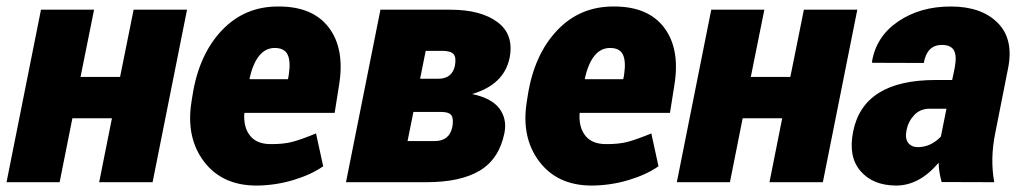

<svg xmlns="http://www.w3.org/2000/svg" viewBox="-22 -558 3120 588"><path d="M445.3 0H281.7L320.8 -195.8H199.7L160.6 0H-2L103.5 -528.3H266.1L224.6 -322.3H345.7L387.2 -528.3H550.8Z M819.3 -411.1Q763.7 -411.1 742.2 -317.9L743.7 -315.4H859.9L862.3 -328.1Q868.7 -370.1 858.9 -390.6Q849.1 -411.1 819.3 -411.1ZM763.7 10.3Q658.2 10.3 602.5 -63.5Q546.9 -137.2 564.5 -246.6L567.4 -265.1Q586.9 -390.6 657.2 -464.8Q727.5 -539.1 832 -538.1Q936.5 -538.1 985.4 -473.1Q1034.2 -408.2 1016.6 -298.8L1002.9 -212.4H727.1L726.1 -210Q723.6 -168 743.7 -142.6Q763.7 -117.2 805.2 -116.7Q846.7 -116.2 875 -124Q903.3 -131.8 945.8 -149.4L967.8 -48.8Q931.6 -23.4 877 -6.8Q822.3 9.8 763.7 10.3Z M1320.8 -316.9Q1362.3 -316.9 1371.1 -356.4Q1376 -382.8 1366.7 -392.6Q1357.4 -402.3 1332 -402.3H1281.7L1264.6 -316.9ZM1309.1 -126Q1354.5 -126 1363.3 -169.4Q1367.7 -193.4 1360.8 -204.3Q1354 -215.3 1326.7 -215.3H1244.1L1226.1 -126ZM1356.9 -528.3Q1450.7 -528.3 1501.7 -490.2Q1552.7 -452.1 1538.6 -380.4Q1521.5 -298.8 1423.8 -270Q1482.9 -257.8 1507.1 -226.1Q1531.2 -194.3 1522.9 -150.9Q1506.8 -71.3 1447.5 -35.6Q1388.2 0 1283.7 0H1037.6L1143.1 -528.3Z M1846.2 -411.1Q1790.5 -411.1 1769 -317.9L1770.5 -315.4H1886.7L1889.2 -328.1Q1895.5 -370.1 1885.7 -390.6Q1876 -411.1 1846.2 -411.1ZM1790.5 10.3Q1685.1 10.3 1629.4 -63.5Q1573.7 -137.2 1591.3 -246.6L1594.2 -265.1Q1613.8 -390.6 1684.1 -464.8Q1754.4 -539.1 1858.9 -538.1Q1963.4 -538.1 2012.2 -473.1Q2061 -408.2 2043.5 -298.8L2029.8 -212.4H1753.9L1752.9 -210Q1750.5 -168 1770.5 -142.6Q1790.5 -117.2 1832 -116.7Q1873.5 -116.2 1901.9 -124Q1930.2 -131.8 1972.7 -149.4L1994.6 -48.8Q1958.5 -23.4 1903.8 -6.8Q1849.1 9.8 1790.5 10.3Z M2498 0H2334.5L2373.5 -195.8H2252.4L2213.4 0H2050.8L2156.2 -528.3H2318.8L2277.3 -322.3H2398.4L2439.9 -528.3H2603.5Z M2789.1 -107.4Q2828.1 -107.4 2859.4 -139.6L2876.5 -225.1H2827.1Q2796.9 -225.6 2778.3 -206.1Q2759.8 -186.5 2754.4 -160.2Q2749 -133.8 2759.3 -120.6Q2769.5 -107.4 2789.1 -107.4ZM2843.3 -313H2894L2901.9 -350.6Q2908.7 -387.2 2899.4 -403.8Q2890.1 -420.4 2862.3 -420.4Q2816.9 -420.4 2807.1 -365.2L2649.4 -365.7L2648.4 -368.7Q2661.1 -446.3 2728.5 -492.2Q2795.9 -538.1 2889.6 -538.1Q2983.4 -538.1 3033.2 -488.3Q3083 -438.5 3065.4 -349.6L3025.9 -150.4Q3009.8 -71.3 3022.9 0L2861.8 -0.5Q2853.5 -28.8 2852.5 -59.6Q2793.5 10.3 2722.2 10.3Q2650.9 9.8 2613.3 -34.2Q2575.2 -78.1 2590.8 -155.3Q2622.1 -313 2843.3 -313Z"/></svg>

Font: Roboto-BlackItalic
Style: Italic
Weight: 900
Italic angle: -12°
Designer: Google
Version: Version 1.100141; 2013